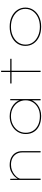

<svg xmlns="http://www.w3.org/2000/svg" viewBox="1276 -1998 733 3324"><g transform="rotate(-90 1642.0 -336.5)"><path d="M188 0V-525H208L210 -372L197 -368Q209 -407 244 -445Q279 -483 331.5 -509Q384 -535 446 -535Q524 -535 577.5 -507Q631 -479 659 -430.5Q687 -382 687 -320V0H665V-314Q665 -376 637.5 -421Q610 -466 561.5 -489.5Q513 -513 450 -512Q398 -512 354.5 -494.5Q311 -477 278.5 -450Q246 -423 228 -395.5Q210 -368 210 -350V0H200Q198 0 195 0Q192 0 188 0Z M1297 10Q1198 10 1127.5 -23.5Q1057 -57 1020 -117Q983 -177 983 -257Q983 -336 1023 -399Q1063 -462 1133 -498.5Q1203 -535 1291 -535Q1352 -535 1402.5 -517Q1453 -499 1491 -468.5Q1529 -438 1551 -401Q1573 -364 1576 -327H1566L1568 -525H1588V0H1566V-188L1579 -203Q1574 -157 1549.5 -118.5Q1525 -80 1487 -51Q1449 -22 1400 -6Q1351 10 1297 10ZM1294 -12Q1373 -12 1434.5 -44Q1496 -76 1531.5 -131.5Q1567 -187 1567 -259Q1567 -330 1532 -387Q1497 -444 1434.5 -478.5Q1372 -513 1292 -513Q1208 -513 1143 -478.5Q1078 -444 1041.5 -386.5Q1005 -329 1005 -257Q1005 -186 1039.5 -130.5Q1074 -75 1138.5 -43.5Q1203 -12 1294 -12Z M2057 0V-683H2079V0ZM1858 -503V-525H2285V-503Z M2841 10Q2742 10 2667 -25Q2592 -60 2550.5 -121.5Q2509 -183 2509 -263Q2509 -342 2550.5 -403.5Q2592 -465 2667 -500Q2742 -535 2841 -535Q2939 -535 3013.5 -500Q3088 -465 3130 -403.5Q3172 -342 3172 -263Q3172 -185 3130 -123Q3088 -61 3013.5 -25.5Q2939 10 2841 10ZM2841 -12Q2929 -12 2998 -43.5Q3067 -75 3108.5 -132Q3150 -189 3150 -263Q3151 -335 3110 -391.5Q3069 -448 2999.5 -480.5Q2930 -513 2841 -513Q2751 -513 2681 -480.5Q2611 -448 2571.5 -392Q2532 -336 2531 -263Q2530 -189 2570.5 -132.5Q2611 -76 2682 -44Q2753 -12 2841 -12Z"/></g></svg>

Font: Lexend Tera Thin
Style: Regular
Weight: 250
Version: Version 1.007